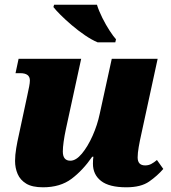

<svg xmlns="http://www.w3.org/2000/svg" viewBox="-20 -786 725 816"><path d="M395 -606Q369 -617 340.5 -636.5Q312 -656 285 -679Q258 -702 237.5 -722.5Q217 -743 207 -756L210 -766H392Q400 -740 415 -710Q430 -680 446 -655.5Q462 -631 473 -619L470 -606ZM163 10Q117 10 91.5 -5.5Q66 -21 55 -46.5Q44 -72 44 -102Q44 -127 49 -156.5Q54 -186 60 -212L96 -380Q101 -403 104 -418.5Q107 -434 107 -444Q107 -475 66 -475H46L59 -536H325L260 -237Q254 -209 250.5 -184Q247 -159 247 -142Q247 -103 279 -103Q303 -103 328 -133Q353 -163 373.5 -209Q394 -255 404 -303L455 -536H650L581 -218Q574 -187 569.5 -161Q565 -135 565 -117Q565 -83 597 -83Q611 -83 622.5 -89Q634 -95 647 -106L674 -68Q649 -39 614 -14.5Q579 10 517 10Q444 10 409.5 -17Q375 -44 375 -90Q375 -101 375.5 -108Q376 -115 377 -120H372Q332 -62 284 -26Q236 10 163 10Z"/></svg>

Font: Noto Serif Black
Style: Italic
Weight: 900
Italic angle: -12°
Designer: Monotype Design Team
Foundry: Monotype Imaging Inc.
Version: Version 2.013